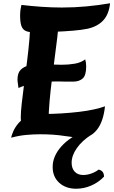

<svg xmlns="http://www.w3.org/2000/svg" viewBox="-20 -825 697 1174"><path d="M130 -33Q116 -48 111.5 -66.5Q107 -85 107 -107Q107 -140 113 -193Q119 -246 127.5 -311Q136 -376 145 -446.5Q154 -517 160 -586.5Q166 -656 166 -717L335 -720Q337 -711 337 -702Q337 -693 337 -683Q337 -651 330.5 -598Q324 -545 315.5 -479.5Q307 -414 298 -343.5Q289 -273 283 -205Q277 -137 277 -79Q277 -74 277 -68.5Q277 -63 277 -58ZM48 17Q51 2 61 -21.5Q71 -45 91.5 -70Q112 -95 148.5 -111.5Q185 -128 241 -128Q299 -128 355.5 -131.5Q412 -135 463 -141Q514 -147 554.5 -156Q595 -165 622 -175Q612 -81 573 -32Q534 17 479 17Q442 17 375.5 6.5Q309 -4 226 -4Q186 -4 141 0Q96 4 48 17ZM93 -287Q92 -299 89.5 -313Q87 -327 87 -339Q87 -379 107 -399Q127 -419 160.5 -425.5Q194 -432 235 -432Q253 -432 274.5 -431.5Q296 -431 317.5 -430Q339 -429 357 -429Q398 -429 436.5 -435.5Q475 -442 501 -462Q504 -452 505.5 -441Q507 -430 507 -419Q507 -364 485.5 -345Q464 -326 428 -326Q403 -326 380 -326Q357 -326 336 -327Q290 -327 250 -324.5Q210 -322 172.5 -313.5Q135 -305 93 -287ZM182 -628Q151 -628 134 -637.5Q117 -647 110 -669Q103 -691 103 -730Q103 -750 105.5 -767Q108 -784 111 -795Q169 -788 232.5 -783.5Q296 -779 359 -779Q435 -779 509.5 -786Q584 -793 653 -805Q646 -737 610.5 -699.5Q575 -662 514 -649Q480 -642 427.5 -637.5Q375 -633 312 -630.5Q249 -628 182 -628ZM583 212Q616 219 616 255Q583 290 538 309.5Q493 329 446 329Q382 329 342 292.5Q302 256 302 196Q302 130 355 70.5Q408 11 502 -26L537 0Q482 35 450 80.5Q418 126 418 170Q418 205 437 225Q456 245 489 245Q513 245 538.5 236Q564 227 583 212Z"/></svg>

Font: Merienda ExtraBold
Style: Regular
Weight: 800
Designer: Eduardo Rodriguez Tunni
Foundry: Eduardo Rodriguez Tunni
Version: Version 2.001